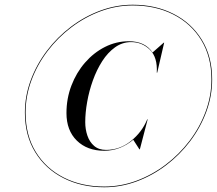

<svg xmlns="http://www.w3.org/2000/svg" viewBox="-20 -780 915 810"><path d="M85 -305Q85 -374.9 109.6 -441.4Q134.2 -508 177.9 -565.7Q221.6 -623.4 279.3 -667.1Q337 -710.8 403.6 -735.4Q470.1 -760 540 -760Q636.5 -760 712.2 -721.4Q787.9 -682.9 831.4 -612.2Q875 -541.5 875 -445Q875 -375.1 850.4 -308.6Q825.8 -242 782.1 -184.3Q738.4 -126.6 680.7 -82.9Q623 -39.2 556.4 -14.6Q489.9 10 420 10Q323.5 10 247.8 -28.6Q172.1 -67.1 128.6 -137.8Q85 -208.5 85 -305ZM88 -305Q88 -209 131 -139Q174 -69 249 -31Q324 7 420 7Q489.2 7 555.4 -17.4Q621.5 -41.9 678.8 -85.2Q736.1 -128.5 779.6 -185.8Q823 -243 847.5 -309.2Q872 -375.4 872 -445Q872 -541 829 -611Q786 -681 711 -719Q636 -757 540 -757Q470.8 -757 404.6 -732.6Q338.5 -708.1 281.2 -664.8Q223.9 -621.5 180.4 -564.2Q137 -507 112.5 -440.8Q88 -374.6 88 -305ZM419.4 -144Q347.9 -144 304.1 -186.8Q260.4 -229.6 260.4 -303Q260.4 -364.4 281.3 -419.1Q302.2 -473.9 338.8 -515.9Q375.4 -558 422.9 -582Q470.5 -606 523.8 -606Q591.8 -606 623.6 -558.6L670.8 -600H672.6L643.2 -473.4H641.4Q645 -538.6 612.1 -570.5Q579.2 -602.4 533.4 -602.4Q496 -602.4 465.4 -580.4Q434.8 -558.5 411.3 -522Q387.9 -485.5 371.9 -440.9Q355.9 -396.4 347.8 -350.4Q339.6 -304.5 339.6 -264.6Q339.6 -234.6 348.7 -207.9Q357.8 -181.1 377.2 -164.4Q396.6 -147.6 427.8 -147.6Q485.4 -147.6 532.1 -184.9Q578.8 -222.1 601.2 -276.6H603L570 -150H568.2L542.1 -190.4Q517.2 -169 486.1 -156.5Q454.9 -144 419.4 -144Z"/></svg>

Font: Bodoni* 72 Medium
Style: Italic
Weight: 500
Italic angle: -13°
Version: Version 1.002; ttfautohint (v0.97) -l 8 -r 50 -G 200 -x 14 -